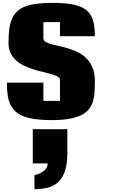

<svg xmlns="http://www.w3.org/2000/svg" viewBox="-20 -817 814 1335"><path d="M281.7 -550.8Q281.7 -535.2 297.1 -525.9Q312.5 -516.6 337.6 -509.5Q362.8 -502.4 395 -495.6Q427.2 -488.8 460.7 -478.3Q494.1 -467.8 526.4 -451.4Q558.6 -435.1 583.7 -408.9Q608.9 -382.8 624.3 -344.7Q639.6 -306.6 639.6 -252.9Q639.6 -214.4 637.7 -179.2Q635.7 -144 627 -114Q618.2 -84 599.6 -59.6Q581.1 -35.2 547.6 -17.8Q514.2 -0.5 463.4 8.8Q412.6 18.1 339.4 18.1Q274.4 18.1 225.8 11.5Q177.2 4.9 142.6 -8.8Q107.9 -22.5 85.7 -43.7Q63.5 -64.9 50.5 -93.8Q37.6 -122.6 32.7 -159.7Q27.8 -196.8 27.8 -242.2H281.7V-115.7H397V-260.3Q397 -274.4 381.6 -283.7Q366.2 -293 341.1 -300.5Q315.9 -308.1 283.7 -315.4Q251.5 -322.8 218 -333Q184.6 -343.3 152.3 -357.9Q120.1 -372.6 95 -394.3Q69.8 -416 54.4 -446.5Q39.1 -477.1 39.1 -519.5Q39.1 -572.3 44.4 -613.5Q49.8 -654.8 63 -685.5Q76.2 -716.3 98.6 -737.5Q121.1 -758.8 155 -772Q189 -785.2 235.6 -791Q282.2 -796.9 344.2 -796.9Q433.1 -796.9 490.5 -785.2Q547.9 -773.4 581.1 -746.1Q614.3 -718.8 627 -674.3Q639.6 -629.9 639.6 -565.4H397V-663.1H281.7ZM219.7 401.4Q245.1 395.5 265.1 384.3Q273.9 379.4 282 373.3Q290 367.2 296.6 359.1Q303.2 351.1 307.1 341.1Q311 331.1 311 319.3H208V81.5H448.2V246.1Q448.2 320.3 432.6 368.9Q417 417.5 387.7 446.3Q358.4 475.1 315.9 486.8Q273.4 498.5 219.7 498.5Z"/></svg>

Font: Coda Caption ExtraBold
Style: Regular
Weight: 800
Designer: vernon adams
Foundry: vernon adams
Version: Version 1.002